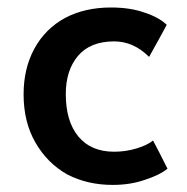

<svg xmlns="http://www.w3.org/2000/svg" viewBox="-20 -491 506 520"><path d="M162.1 -18.6Q108.4 -48.8 76.2 -104.5Q43.9 -160.2 43.9 -235.4Q43.9 -305.7 73.2 -359.4Q102.5 -413.1 156.2 -442.4Q210 -470.7 280.3 -470.7Q333 -470.7 371.1 -457Q410.2 -444.3 431.6 -423.8Q416 -394.5 383.8 -336.9Q341.8 -378.9 289.1 -378.9Q224.6 -378.9 191.4 -339.8Q158.2 -300.8 158.2 -236.3Q158.2 -162.1 192.4 -121.1Q226.6 -80.1 289.1 -80.1Q320.3 -80.1 349.6 -88.9Q378.9 -97.7 394.5 -110.4Q408.2 -85 433.6 -34.2Q412.1 -16.6 372.1 -3.9Q333 9.8 285.2 9.8Q216.8 9.8 162.1 -18.6Z"/></svg>

Font: Alata=Ham
Style: Regular
Weight: 400
Designer: Spyros Zevelakis, Eben Sorkin
Version: Version 1.004